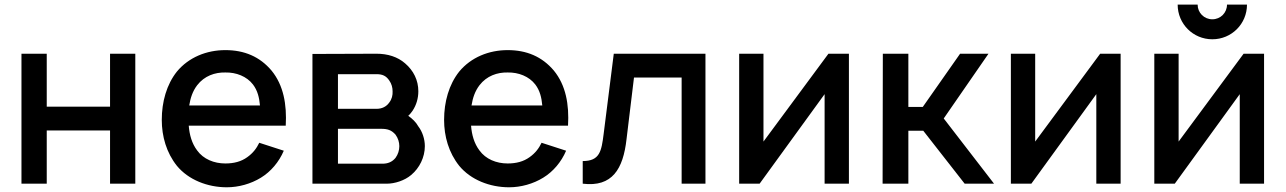

<svg xmlns="http://www.w3.org/2000/svg" viewBox="-20 -795 5564 831"><path d="M456.3 -562.5V-333.3H182.3V-562.5H72.9V0H182.3V-230.2H456.3V0H565.6V-562.5Z M796.9 -251H1216.7C1221.9 -342.7 1207.3 -426 1155.2 -489.6C1104.2 -550 1037.5 -578.1 955.2 -578.1C874 -578.1 796.9 -546.9 745.8 -485.4C701 -429.2 680.2 -354.2 680.2 -276C680.2 -205.2 700 -134.4 745.8 -77.1C795.8 -16.7 878.1 15.6 961.5 15.6C1012.5 15.6 1065.6 1 1109.4 -26C1152.1 -52.1 1187.5 -93.8 1208.3 -142.7L1102.1 -177.1C1090.6 -153.1 1075 -132.3 1050 -114.6C1024 -95.8 992.7 -87.5 955.2 -87.5C906.3 -87.5 860.4 -106.3 833.3 -143.8C810.4 -174 800 -211.5 796.9 -251ZM955.2 -481.3C1002.1 -482.3 1047.9 -464.6 1075 -429.2C1094.8 -403.1 1102.1 -372.9 1105.2 -338.5H799C804.2 -370.8 813.5 -400 833.3 -426C864.6 -466.7 910.4 -482.3 955.2 -481.3Z M1332.3 -561.5V0H1654.2C1688.5 0 1731.2 -13.5 1759.4 -37.5C1795.8 -67.7 1818.8 -114.6 1818.8 -162.5C1818.8 -192.7 1808.3 -225 1790.6 -247.9C1780.2 -266.7 1764.6 -281.2 1746.9 -293.8C1754.2 -300 1760.4 -308.3 1765.6 -315.6C1782.3 -340.6 1790.6 -369.8 1790.6 -400C1790.6 -447.9 1769.8 -489.6 1733.3 -520.8C1701 -549 1658.3 -562.5 1609.4 -562.5ZM1442.7 -474H1609.4C1635.4 -474 1651 -466.7 1664.6 -446.9C1675 -432.3 1679.2 -415.6 1679.2 -400C1680.2 -383.3 1676 -365.6 1664.6 -351C1652.1 -333.3 1633.3 -324 1609.4 -324H1442.7ZM1442.7 -237.5H1629.2C1657.3 -237.5 1674 -232.3 1691.7 -212.5C1703.1 -196.9 1708.3 -179.2 1708.3 -162.5C1708.3 -144.8 1703.1 -127.1 1691.7 -111.5C1677.1 -93.8 1658.3 -86.5 1635.4 -86.5H1442.7Z M2018.8 -251H2438.5C2443.8 -342.7 2429.2 -426 2377.1 -489.6C2326 -550 2259.4 -578.1 2177.1 -578.1C2095.8 -578.1 2018.8 -546.9 1967.7 -485.4C1922.9 -429.2 1902.1 -354.2 1902.1 -276C1902.1 -205.2 1921.9 -134.4 1967.7 -77.1C2017.7 -16.7 2100 15.6 2183.3 15.6C2234.4 15.6 2287.5 1 2331.2 -26C2374 -52.1 2409.4 -93.8 2430.2 -142.7L2324 -177.1C2312.5 -153.1 2296.9 -132.3 2271.9 -114.6C2245.8 -95.8 2214.6 -87.5 2177.1 -87.5C2128.1 -87.5 2082.3 -106.3 2055.2 -143.8C2032.3 -174 2021.9 -211.5 2018.8 -251ZM2177.1 -481.3C2224 -482.3 2269.8 -464.6 2296.9 -429.2C2316.7 -403.1 2324 -372.9 2327.1 -338.5H2020.8C2026 -370.8 2035.4 -400 2055.2 -426C2086.5 -466.7 2132.3 -482.3 2177.1 -481.3Z M2636.5 -562.5 2592.7 -215.6C2583.3 -140.6 2576 -97.9 2502.1 -97.9V0C2630.2 15.6 2677.1 -63.5 2691.7 -192.7L2724 -459.4H2930.2V0H3033.3V-562.5Z M3654.2 -562.5H3565.6L3284.4 -182.3V-562.5H3179.2V0H3267.7L3549 -387.5V0H3654.2Z M3911.5 -229.2H3976L4155.2 0H4282.3L4064.6 -282.3L4258.3 -562.5H4135.4L3974 -332.3H3911.5V-562.5H3801L3800 0H3911.5Z M4830.2 -562.5H4741.7L4460.4 -182.3V-562.5H4355.2V0H4443.8L4725 -387.5V0H4830.2Z M5290.6 -775C5290.6 -739.6 5262.5 -711.5 5227.1 -711.5C5191.7 -711.5 5163.5 -739.6 5163.5 -775H5077.1C5077.1 -691.7 5143.8 -625 5227.1 -625C5310.4 -625 5377.1 -691.7 5377.1 -775ZM5451 -562.5H5362.5L5081.2 -182.3V-562.5H4976V0H5064.6L5345.8 -387.5V0H5451Z"/></svg>

Font: Manrope Semibold
Style: Regular
Weight: 600
Width: 4
Designer: Michael Sharanda
Foundry: Michael Sharanda
Version: Version 2.000;PS 002.000;hotconv 1.0.88;makeotf.lib2.5.64775